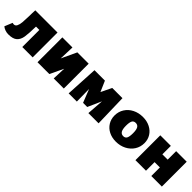

<svg xmlns="http://www.w3.org/2000/svg" viewBox="201 -1391 2354 2354"><g transform="rotate(45 1377.5 -214.0)"><path d="M494 0H314V-296H256Q254 -174 244.5 -113.5Q235 -53 198.5 -20.5Q162 12 83 12Q53 12 25.5 2Q-2 -8 -21 -24L21 -126Q26 -125 32 -123.5Q38 -122 44 -122Q71 -122 84 -149Q97 -176 100.5 -217.5Q104 -259 106 -338Q106 -353 106.5 -376.5Q107 -400 109 -431H494Z M1034 0H859L866 -175L783 0H578V-431H753L746 -234L838 -431H1034Z M1460 0 1476 -220 1397 -43H1325L1257 -215L1260 0H1118L1141 -425H1322L1382 -287L1449 -425H1626L1637 0Z M1707 -206Q1707 -273 1741 -326.5Q1775 -380 1834.5 -410Q1894 -440 1968 -440Q2037 -440 2091.5 -412.5Q2146 -385 2176.5 -336.5Q2207 -288 2207 -226Q2207 -159 2173 -105.5Q2139 -52 2079 -21Q2019 10 1945 10Q1876 10 1822 -17.5Q1768 -45 1737.5 -94.5Q1707 -144 1707 -206ZM2022 -212Q2022 -273 2006 -299.5Q1990 -326 1956 -326Q1922 -326 1908.5 -300.5Q1895 -275 1895 -217Q1895 -156 1911.5 -129Q1928 -102 1962 -102Q1995 -102 2008.5 -128Q2022 -154 2022 -212Z M2734 -431V0H2551V-149H2459V0H2276V-431H2459V-284H2551V-431Z"/></g></svg>

Font: Ysabeau Heavy
Style: Regular
Weight: 800
Designer: Christian Thalmann (Catharsis Fonts)
Version: Version 0.003